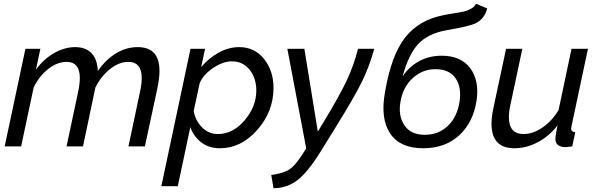

<svg xmlns="http://www.w3.org/2000/svg" viewBox="-20 -783 3193 1027"><path d="M116 -522H196L172 -410Q212 -466 268.5 -498.5Q325 -531 382 -531Q439 -531 470 -498Q501 -465 503 -404Q596 -531 717 -531Q833 -531 833 -404Q833 -364 822 -312L755 0H667L729 -292Q738 -334 738 -365Q738 -452 666 -452Q617 -452 568.5 -413.5Q520 -375 490 -314L424 0H336L398 -292Q407 -335 407 -366Q407 -452 336 -452Q287 -452 238.5 -414.5Q190 -377 160 -315L93 0H5Z M999 -522H1077L1056 -424Q1097 -473 1150.5 -502Q1204 -531 1259 -531Q1342 -531 1392.5 -467.5Q1443 -404 1443 -313Q1443 -187 1356.5 -88.5Q1270 10 1156 10Q1098 10 1057 -21Q1016 -52 998 -103L931 213H843ZM1351 -299Q1351 -365 1315 -410Q1279 -455 1220 -455Q1174 -455 1121 -420Q1068 -385 1048 -338L1016 -189Q1026 -136 1061.5 -101Q1097 -66 1145 -66Q1226 -66 1288.5 -139.5Q1351 -213 1351 -299Z M1431 153Q1494 144 1524.5 125.5Q1555 107 1589 55L1618 11L1517 -522H1608L1680 -79L1714 -135Q1797 -273 1834.5 -352Q1872 -431 1895 -522H1982Q1955 -425 1915 -344Q1875 -263 1776 -103L1696 26Q1628 136 1572.5 179.5Q1517 223 1443 224Z M2243 10Q2120 10 2067 -69Q2014 -148 2039 -288Q2073 -489 2147.5 -583Q2222 -677 2353 -702Q2371 -706 2406.5 -711.5Q2442 -717 2460 -721Q2478 -725 2498 -735.5Q2518 -746 2526 -763L2586 -738Q2571 -679 2519 -656Q2487 -642 2367 -621Q2268 -603 2216.5 -547Q2165 -491 2133 -373Q2167 -426 2221.5 -455.5Q2276 -485 2342 -485Q2445 -485 2495 -418.5Q2545 -352 2529 -244Q2511 -128 2436 -59Q2361 10 2243 10ZM2251 -62Q2326 -62 2375.5 -109.5Q2425 -157 2438 -238Q2450 -317 2416.5 -365Q2383 -413 2309 -413Q2240 -413 2187.5 -365Q2135 -317 2122 -238Q2109 -163 2143.5 -112.5Q2178 -62 2251 -62Z M2609 -122Q2609 -157 2620 -209L2687 -522H2774L2711 -226Q2702 -186 2702 -157Q2702 -66 2780 -66Q2831 -66 2882 -101Q2933 -136 2968 -195L3037 -522H3125L3037 -108Q3035 -98 3035 -95Q3035 -77 3057 -76L3041 0Q3011 4 3006 4Q2951 4 2951 -40Q2951 -59 2962 -112Q2917 -54 2856 -22Q2795 10 2731 10Q2609 10 2609 -122Z"/></svg>

Font: Raleway-v4020 Medium
Style: Italic
Weight: 500
Italic angle: -12°
Designer: Matt McInerney, Pablo Impallari, Rodrigo Fuenzalida
Foundry: Matt McInerney, Pablo Impallari, Rodrigo Fuenzalida
Version: Version 4.020;PS 004.020;hotconv 1.0.88;makeotf.lib2.5.64775